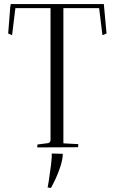

<svg xmlns="http://www.w3.org/2000/svg" viewBox="-20 -720 561 939"><path d="M227.1 -33.2V-680.2H55.2L39.1 -547.9L20 -556.2L29.8 -680.2H28.8L30.8 -688L32.2 -700.2L34.2 -699.2V-700.2H487.8L501 -556.2L481 -547.9L464.8 -680.2H290V-19L362.8 -15.1Q362.8 -14.6 362.3 -7.6Q361.8 -0.5 361.8 0L162.1 1Q162.1 -8.3 163.1 -13.2L214.8 -20Q224.6 -21.5 227.1 -33.2ZM232.9 30.8Q234.4 48.3 229.2 88.6Q224.1 128.9 218.8 163.1L212.9 196.8L229 199.2L232.4 193.4Q235.4 187.5 240.5 177.5Q245.6 167.5 251.7 154.8Q257.8 142.1 263.9 126.5Q270 110.8 275.1 95.2Q280.3 79.6 283.7 63Q287.1 46.4 287.1 32.2Q278.3 32.2 260.3 31.5Q242.2 30.8 232.9 30.8Z"/></svg>

Font: Antic Didone
Style: Regular
Weight: 400
Designer: Santiago Orozco
Foundry: Santiago Orozco
Version: Version 2.000